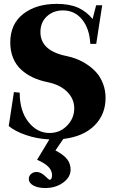

<svg xmlns="http://www.w3.org/2000/svg" viewBox="-20 -696 575 976"><path d="M210 259.8Q173.3 259.8 149.9 247.1Q126.5 234.4 126.5 213.4Q126.5 198.2 137.9 188.2Q149.4 178.2 166.5 178.2Q187 178.2 209 198.7Q229 217.8 231 217.8Q244.6 217.8 244.6 194.8Q244.6 171.4 226.3 152.3Q208 133.3 168.5 116.2L231 12.7Q168 9.8 112.1 -9.5Q56.2 -28.8 24.4 -55.2L50.8 -228L80.1 -225.1Q80.1 -132.3 124.3 -76.2Q168.5 -20 231.9 -20Q284.7 -20 321 -57.4Q357.4 -94.7 357.4 -145Q357.4 -193.4 321.3 -229.5Q285.2 -265.6 220.2 -278.8Q179.7 -287.1 146.5 -302.7Q113.3 -318.4 87.2 -342.3Q61 -366.2 46.6 -401.4Q32.2 -436.5 32.2 -480Q32.2 -573.7 97.9 -625Q163.6 -676.3 269 -676.3Q333.5 -676.3 376.5 -657Q419.4 -637.7 450.7 -599.6L468.8 -669.4H499.5L469.2 -473.1H439Q435.1 -550.3 397.5 -596.7Q359.9 -643.1 299.8 -643.1Q251 -643.1 218.3 -612.8Q185.5 -582.5 185.5 -532.7Q185.5 -438 318.4 -411.1Q344.7 -405.8 370.8 -395.5Q397 -385.3 423.8 -367.4Q450.7 -349.6 470.9 -326.4Q491.2 -303.2 503.9 -270Q516.6 -236.8 516.6 -198.2Q516.6 -113.8 460 -57.6Q403.3 -1.5 301.8 10.3L261.7 68.8Q302.7 89.8 320.8 112.8Q338.9 135.7 338.9 166.5Q338.9 204.6 301 232.2Q263.2 259.8 210 259.8Z"/></svg>

Font: Elstob Grade
Style: Regular
Weight: 400
Designer: Peter S. Baker
Version: Version 1.015